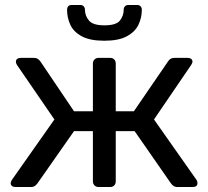

<svg xmlns="http://www.w3.org/2000/svg" viewBox="-20 -753 839 773"><path d="M43 0Q34 0 28.5 -4Q23 -8 23 -16Q23 -21 28 -29L199 -272L48 -492Q46 -495 45 -498.5Q44 -502 44 -504Q44 -512 49.5 -516Q55 -520 64 -520H116Q126 -520 132 -516Q138 -512 143 -505L278 -305H354V-497Q354 -507 360.5 -513.5Q367 -520 377 -520H423Q434 -520 440 -513.5Q446 -507 446 -497V-305H519L656 -505Q660 -512 666.5 -516Q673 -520 682 -520H735Q744 -520 749.5 -516Q755 -512 755 -504Q755 -502 753.5 -498.5Q752 -495 750 -492L600 -272L771 -29Q775 -23 775 -16Q775 -8 770 -4Q765 0 755 0H695Q685 0 678.5 -4.5Q672 -9 668 -15L522 -225H446V-23Q446 -13 440 -6.5Q434 0 423 0H377Q367 0 360.5 -6.5Q354 -13 354 -23V-225H278L131 -15Q127 -9 120.5 -4.5Q114 0 104 0ZM400 -589Q342 -589 309 -607Q276 -625 263 -653.5Q250 -682 250 -714Q250 -722 254.5 -727.5Q259 -733 269 -733H303Q312 -733 317 -727.5Q322 -722 322 -714Q322 -690 338 -670.5Q354 -651 400 -651Q448 -651 463 -670.5Q478 -690 478 -714Q478 -722 483 -727.5Q488 -733 497 -733H532Q541 -733 546 -727.5Q551 -722 551 -714Q551 -682 537.5 -653.5Q524 -625 491 -607Q458 -589 400 -589Z"/></svg>

Font: RubikRegular
Style: Regular
Weight: 400
Designer: Hubert and Fischer
Foundry: Hubert and Fischer
Version: Version 2.300;gftools[0.9.30]